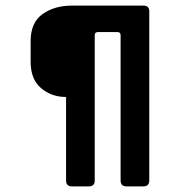

<svg xmlns="http://www.w3.org/2000/svg" viewBox="-20 -663 640 683"><path d="M296 0H236Q215 0 215 -21V-318Q163 -318 126 -349.5Q89 -381 89 -443V-517Q89 -583 131.5 -613Q174 -643 235 -643H490Q511 -643 511 -623V-21Q511 0 490 0H430Q409 0 409 -21V-538Q409 -549 397 -549H329Q317 -549 317 -538V-21Q317 0 296 0Z"/></svg>

Font: RajdhaniMono
Style: Bold
Weight: 700
Monospace: yes
Designer: Satya Rajpurohit, Jyotish Sonowal
Foundry: Indian Type Foundry
Version: Version 1.201;PS 1.0;hotconv 1.0.78;makeotf.lib2.5.61930; tt